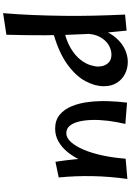

<svg xmlns="http://www.w3.org/2000/svg" viewBox="182 -1032 864 1268"><g transform="rotate(-90 614.0 -398.0)"><path d="M570.2 9 429.5 -2.2Q443.2 -59.5 450.1 -115.5Q457 -171.5 455.8 -221.2Q454.5 -271 445 -309.5Q435.5 -348 416.6 -370Q397.8 -392 368.5 -392Q337.8 -392 310.1 -361.6Q282.5 -331.2 259.6 -277.8Q236.8 -224.2 221.5 -153.1Q206.2 -82 199.8 -0.2L145.5 -129Q147.8 -169.8 160.5 -215.9Q173.2 -262 194.8 -306.4Q216.2 -350.8 246.2 -386.8Q276.2 -422.8 314.4 -444.2Q352.5 -465.8 397.8 -465.8Q454.2 -465.8 490.5 -435.5Q526.8 -405.2 547.1 -354.9Q567.5 -304.5 574.8 -242.5Q582 -180.5 579.9 -115.1Q577.8 -49.8 570.2 9ZM199.8 -0.2 66.2 11.2Q82.5 -105 84.8 -218.4Q87 -331.8 76 -442.2L179.5 -463.8Q189.8 -397.2 195.5 -339.2Q201.2 -281.2 203.2 -227.6Q205.2 -174 204.1 -118.2Q203 -62.5 199.8 -0.2Z M1151.8 -4 1045.8 6.2Q1030.2 -133.2 1023 -266.6Q1015.8 -400 1015.2 -530.4Q1014.8 -660.8 1018.5 -787.8L1161.2 -809.5Q1153 -714.2 1148.9 -614.4Q1144.8 -514.5 1143.5 -412.6Q1142.2 -310.8 1144.6 -208.2Q1147 -105.8 1151.8 -4ZM839.2 14Q796.8 14 759.9 -4.6Q723 -23.2 700.8 -58.6Q678.5 -94 678.5 -145Q678.5 -202 711.4 -264.5Q744.2 -327 819.9 -383Q895.5 -439 1022 -476L1055.5 -409Q977.8 -392.2 928.9 -362.5Q880 -332.8 853.8 -298.9Q827.5 -265 818 -233.9Q808.5 -202.8 808.5 -182.8Q808.5 -143.8 828.8 -118.9Q849 -94 886.5 -94Q920.8 -94 952.5 -113.5Q984.2 -133 1005 -172.4Q1025.8 -211.8 1025 -270.5L1083.2 -314Q1077.5 -225 1054.2 -162.8Q1031 -100.5 995.9 -61.5Q960.8 -22.5 920.2 -4.2Q879.8 14 839.2 14Z"/></g></svg>

Font: Marhey Light
Style: Regular
Weight: 300
Designer: Nur Syamsi & Bustanul Arifin
Foundry: Namelatype
Version: Version 1.000